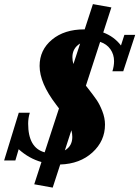

<svg xmlns="http://www.w3.org/2000/svg" viewBox="-62 -791 661 909"><path d="M100.1 81.5 134.3 -23.9Q75.2 -40.5 26.4 -84.5L10.7 -31.2H-42.5L26.9 -257.3H79.1Q71.3 -231.9 71.3 -205.6Q71.3 -90.8 149.4 -69.8L217.3 -277.8Q214.8 -280.8 210.4 -286.9Q206.1 -293 203.6 -295.9Q125.5 -397.9 125.5 -479Q125.5 -554.7 184.1 -603.3Q242.7 -651.9 336.4 -651.9H338.9L377.9 -771.5L465.3 -755.9L426.8 -637.2Q478 -618.2 510.7 -575.7L526.9 -626H578.1L521.5 -453.6H470.2Q478 -478.5 478 -501.5Q478 -533.2 460.7 -557.9Q443.4 -582.5 412.1 -592.8L344.7 -385.3Q346.2 -383.3 349.4 -379.4Q352.5 -375.5 354 -373.5Q380.4 -339.8 395 -318.6Q409.7 -297.4 422.4 -264.9Q435.1 -232.4 435.1 -201.2Q435.1 -123.5 375.7 -69.3Q316.4 -15.1 223.1 -12.2L187.5 97.2ZM280.8 -520Q280.8 -502.9 285.6 -487.8L317.4 -585Q280.8 -563 280.8 -520ZM280.3 -142.6Q280.3 -159.2 275.9 -174.3L245.1 -79.1Q280.3 -99.6 280.3 -142.6Z"/></svg>

Font: Elstob Grade
Style: Italic
Weight: 400
Italic angle: -20°
Designer: Peter S. Baker
Version: Version 1.015